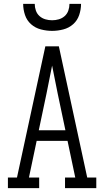

<svg xmlns="http://www.w3.org/2000/svg" viewBox="-20 -975 540 995"><path d="M21 0V-55H68L162 -490L215 -735H285L432 -55H479V0H317V-55H370L330 -245H170L130 -55H183V0ZM181 -300H319L279 -490Q272 -526 264.5 -562.5Q257 -599 250 -635Q243 -599 235.5 -562.5Q228 -526 221 -490ZM250 -815Q221 -815 192 -822.5Q163 -830 141 -849.5Q119 -869 109.5 -897.5Q100 -926 100 -955H160Q160 -937 166 -920Q172 -903 185 -891.5Q198 -880 215 -875Q232 -870 250 -870Q268 -870 285 -875Q302 -880 315 -891.5Q328 -903 334 -920Q340 -937 340 -955H400Q400 -926 390.5 -897.5Q381 -869 359 -849.5Q337 -830 308 -822.5Q279 -815 250 -815Z"/></svg>

Font: Iosevka Slab Light
Style: Regular
Weight: 300
Monospace: yes
Designer: Belleve Invis
Foundry: Belleve Invis
Version: Version 11.1.0; ttfautohint (v1.8.3)